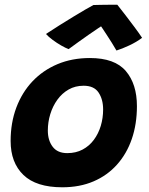

<svg xmlns="http://www.w3.org/2000/svg" viewBox="-20 -775 625 806"><path d="M241.5 11.2Q132.1 11.2 78.4 -40.5Q24.6 -92.2 24.6 -183.1Q24.6 -259.6 48.5 -323.3Q72.4 -387 116.4 -433.6Q160.5 -480.1 221.6 -505.8Q282.8 -531.4 357.2 -531.4Q461.8 -531.4 508.2 -476.8Q554.8 -422.2 554.8 -329.4Q554.8 -254.2 533.4 -191.9Q512 -129.6 471.2 -84Q430.5 -38.4 372.6 -13.6Q314.8 11.2 241.5 11.2ZM262.4 -132.2Q298.8 -132.2 326.8 -147.2Q354.8 -162.1 374 -188Q393.2 -213.9 403.1 -246.8Q412.9 -279.6 412.9 -315.5Q412.9 -357.9 393.8 -386.5Q374.8 -415.1 331 -415.1Q296 -415.1 268.2 -399.3Q240.4 -383.5 220.9 -356.5Q201.4 -329.5 191.1 -295.9Q180.8 -262.4 180.8 -227Q180.8 -185.9 201 -159.1Q221.2 -132.2 262.4 -132.2ZM472.5 -755.1Q487 -737 506.1 -712.1Q525.1 -687.2 544.1 -661.9Q563 -636.6 576.5 -616.2Q552.8 -598.4 522.4 -584.2Q492.1 -570 468.9 -562.9Q460 -578.5 449.2 -595.7Q438.4 -612.9 427.9 -628.9Q417.4 -644.9 409.9 -656.2Q402.4 -667.5 399.8 -670.9H414Q407.6 -666.8 391.2 -655.8Q374.8 -644.9 353.1 -629.8Q331.4 -614.6 309.1 -598.6Q286.8 -582.6 268.1 -568.8Q255.9 -573.2 237.1 -583.9Q218.4 -594.6 200.7 -607.8Q183 -620.9 173 -632.4Q200.2 -650.2 230 -669.1Q259.8 -687.9 287.8 -704.8Q315.8 -721.8 338 -734.8Q360.2 -747.8 372.1 -753.9Q380.9 -754.2 400.7 -754.6Q420.5 -755 441.3 -755.1Q462.1 -755.2 472.5 -755.1Z"/></svg>

Font: Grandstander Thin
Style: Italic
Weight: 100
Italic angle: -15°
Designer: Tyler Finck
Foundry: Etcetera Type Co
Version: Version 1.200